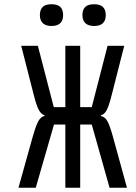

<svg xmlns="http://www.w3.org/2000/svg" viewBox="-20 -885 640 905"><path d="M190 -338.5V-341.5Q173.5 -346.5 162.5 -367.5Q151.5 -388.5 138.5 -440L80 -669H158.5L233.5 -380H288V-669H358V-380H412.5L487 -669H565.5L507.5 -441Q498.5 -405 491.2 -385Q484 -365 475.8 -355Q467.5 -345 455.5 -341.5V-338.5Q476 -334 487.8 -311Q499.5 -288 514 -234.5L578.5 0H496.5L412.5 -298H358V0H288V-298H234.5L148.5 0H67L132.5 -234.5Q143 -271.5 150.5 -291.5Q158 -311.5 167.2 -323.5Q176.5 -335.5 190 -338.5ZM168 -814Q168 -839 181 -852Q194 -865 222.5 -865Q251.5 -865 264.5 -852Q277.5 -839 277.5 -814Q277.5 -762.5 222.5 -762.5Q195.5 -762.5 181.8 -775.8Q168 -789 168 -814ZM368.5 -814Q368.5 -839 381.5 -852Q394.5 -865 423.5 -865Q452 -865 465.2 -852Q478.5 -839 478.5 -814Q478.5 -762.5 423.5 -762.5Q396.5 -762.5 382.5 -775.8Q368.5 -789 368.5 -814Z"/></svg>

Font: JuliaMono Light
Style: Regular
Weight: 300
Monospace: yes
Designer: cormullion
Foundry: corm
Version: Version 0.054; ttfautohint (v1.8.4)